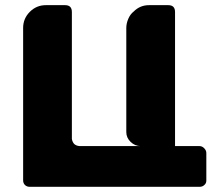

<svg xmlns="http://www.w3.org/2000/svg" viewBox="-20 -720 822 737"><path d="M772 -132.8V-26.9Q772 -16.1 764.2 -9.8Q757.3 -2.9 746.1 -2.9H94.2Q83 -2.9 75.9 -9.8Q68.8 -16.6 68.8 -27.8V-612.8Q68.8 -648.9 94.5 -674.6Q120.1 -700.2 155.8 -700.2H230Q255.9 -700.2 255.9 -673.8V-187Q257.3 -176.3 264.2 -168Q271.5 -160.6 285.2 -159.2H520Q498 -159.2 481.4 -175.3Q464.8 -191.4 464.8 -212.9V-612.8Q464.8 -629.9 472.4 -647.7Q480 -665.5 493.2 -675.8Q517.6 -700.2 551.8 -700.2H626Q651.9 -700.2 651.9 -673.8V-159.2H746.1Q755.9 -159.2 763.9 -150.9Q772 -142.6 772 -132.8Z"/></svg>

Font: Cunia
Style: Bold
Weight: 700
Designer: Alejo Bergmann, Denis Ignatov
Foundry: Hubert & Fischer
Version: Version 1.00 February 21, 2019, initial release